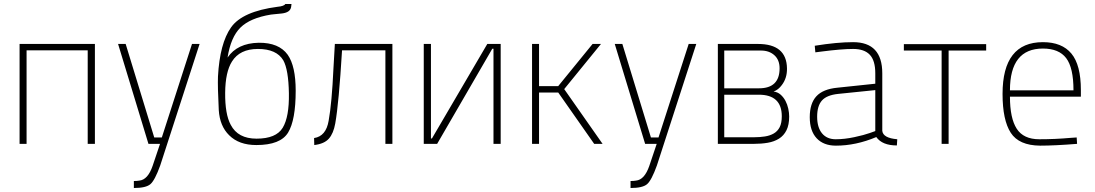

<svg xmlns="http://www.w3.org/2000/svg" viewBox="-20 -720 5482 961"><path d="M78 -500H455V0H419V-468H113V0H78Z M650 186Q666 186 677 184Q720 180 744 110L781 0H723L571 -500H609L752 -32H790L941 -500H979L782 108Q755 183 732.5 202Q710 221 650 221Z M1275 -506Q1376 -507 1420 -446Q1460 -389 1460 -266Q1460 -119 1422 -56.5Q1384 6 1263 6Q1176 6 1127 -43Q1080 -89 1075 -169Q1069 -287 1071 -337Q1080 -503 1136.5 -583Q1193 -663 1369 -686Q1402 -689 1408 -700H1439Q1438 -688 1437 -684Q1434 -670 1422.5 -662.5Q1411 -655 1390.5 -652.5Q1370 -650 1355 -649L1336 -647Q1232 -630 1183.5 -582Q1135 -534 1119 -432Q1168 -504 1275 -506ZM1264 -26Q1362 -26 1395 -80.5Q1428 -135 1426 -253Q1424 -371 1398 -418Q1364 -475 1271 -475Q1180 -475 1141 -412Q1108 -360 1107 -256Q1106 -148 1135 -95Q1171 -26 1264 -26Z M1909 0V-468H1692Q1676 -203 1658 -102Q1649 -52 1626 -26Q1603 0 1553 6L1552 -29Q1612 -38 1625 -116Q1641 -204 1649 -378L1656 -500H1944V0Z M2450 0V-476H2444L2168 0H2101V-500H2137V-27H2142L2419 -500H2486V0Z M2678 0H2643V-500H2678V-289H2774L2946 -500H2988L2804 -274L2996 0H2954L2774 -257H2678Z M3136 186Q3152 186 3163 184Q3206 180 3230 110L3267 0H3209L3057 -500H3095L3238 -32H3276L3427 -500H3465L3268 108Q3241 183 3218.5 202Q3196 221 3136 221Z M3893 -138Q3893 -104 3882.5 -83.5Q3872 -63 3853 -52Q3834 -41 3808.5 -37Q3783 -33 3754 -33H3605V-246H3778Q3893 -246 3893 -138ZM3882 -378Q3882 -278 3779 -278H3605V-467H3789Q3830 -467 3856 -443.5Q3882 -420 3882 -378ZM3754 0Q3791 0 3823 -5.5Q3855 -11 3879 -26Q3903 -41 3916.5 -68Q3930 -95 3930 -137Q3930 -155 3925.5 -176Q3921 -197 3911.5 -215Q3902 -233 3887.5 -246Q3873 -259 3852 -262Q3864 -266 3874.5 -274.5Q3885 -283 3893 -294Q3920 -329 3919 -378Q3917 -500 3774 -500H3573V0Z M4396 -353V-65Q4400 -29 4471 -23L4469 8Q4396 8 4366 -34Q4264 9 4164 9Q4102 9 4067.5 -28Q4033 -65 4033 -133.5Q4033 -202 4066 -238Q4099 -274 4171 -281L4361 -301V-353Q4361 -417 4333.5 -446Q4306 -475 4250 -475Q4193 -475 4092 -462L4061 -458L4058 -491Q4170 -509 4250 -509Q4396 -509 4396 -353ZM4175 -250Q4118 -244 4094 -217Q4070 -190 4070 -136Q4070 -82 4094.5 -52.5Q4119 -23 4163 -23Q4207 -23 4256 -33.5Q4305 -44 4333 -54L4361 -64V-269Z M4504 -499H4916V-467H4728V0H4693V-467H4504Z M5339 -30 5369 -32 5371 0Q5259 9 5186 9Q5080 8 5039 -55.5Q4998 -119 4998 -250Q4998 -509 5200 -509Q5295 -509 5342.5 -452Q5390 -395 5390 -269V-236H5035Q5035 -128 5069 -75.5Q5103 -23 5182 -23Q5261 -23 5339 -30ZM5035 -268H5353Q5353 -381 5316.5 -429Q5280 -477 5200 -477Q5035 -477 5035 -268Z"/></svg>

Font: Titillium Web[RUS by Daymarius]
Style: Regular
Weight: 200
Designer: Cyrillization by Daymarius
Foundry: Cyrillization by Daymarius
Version: Version 1.002 September 11, 2018